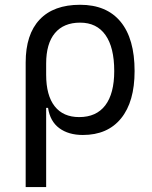

<svg xmlns="http://www.w3.org/2000/svg" viewBox="-20 -547 626 792"><path d="M321.8 9.8Q262.7 9.8 224.6 -18.3Q186.5 -46.4 178.2 -102.1H170.4V224.6H85.9V-289.1Q85.9 -405.3 143.6 -466.3Q201.2 -527.3 310.5 -527.3Q419.9 -527.3 477.5 -457.3Q535.2 -387.2 535.2 -253.9Q535.2 -127.4 479.5 -58.8Q423.8 9.8 321.8 9.8ZM170.4 -238.8Q170.4 -153.3 205.6 -108.6Q240.7 -64 306.6 -64Q377.4 -64 414.3 -112.5Q451.2 -161.1 451.2 -253.9Q451.2 -351.6 415 -402.6Q378.9 -453.6 310.5 -453.6Q242.7 -453.6 206.5 -410.4Q170.4 -367.2 170.4 -284.7Z"/></svg>

Font: Cascadia Code NF SemiLight
Style: Regular
Weight: 350
Monospace: yes
Designer: Aaron Bell
Foundry: Saja Typeworks
Version: Version 2404.023; ttfautohint (v1.8.4)